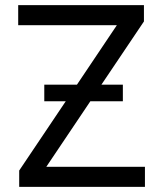

<svg xmlns="http://www.w3.org/2000/svg" viewBox="-20 -727 635 747"><path d="M54.7 -63.5 235.8 -333H152.3V-397.5H279.3L434.6 -628.9H50.8V-707H540V-643.6L374.5 -397.5H458V-333H331.5L160.2 -78.1H543.9V0H54.7Z"/></svg>

Font: Pretendard JP
Style: Regular
Weight: 400
Designer: Base glyphs from Inter by Rasmus Andersson; Hangeul glyphs from Noto Sans CJK(Source Han Sans) by Jang Soo-young and Kan
Foundry: Kil Hyung-jin
Version: Version 1.309